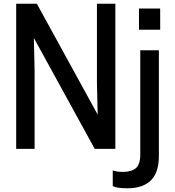

<svg xmlns="http://www.w3.org/2000/svg" viewBox="-20 -800 941 1032"><path d="M67 0ZM600 0H489L162 -596L166 -423V0H67V-780H178L505 -184L501 -357V-780H600ZM664 212Q607 212 586 200V116Q609 124 640 124Q685 124 709.5 104.5Q734 85 734 29V-530H834V40Q834 212 664 212ZM841 -640H727V-754H841Z"/></svg>

Font: Tanohe Sans Medium
Style: Regular
Weight: 500
Designer: Village Type and Design LLC
Foundry: Cooper Hewitt Smithsonian Design Museum
Version: Version 1.00;September 29, 2021;FontCreator 13.0.0.2655 64-b